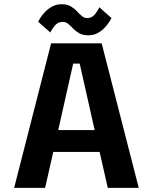

<svg xmlns="http://www.w3.org/2000/svg" viewBox="-20 -910 750 930"><path d="M502 0 462.5 -174H238L198.5 0H48.5L227.5 -700H472.5L652 0ZM334.5 -602 262 -280H438.5L366 -602ZM407.5 -739Q381.5 -739 364.2 -748.8Q347 -758.5 334.5 -771.5Q322 -784.5 310.5 -794.2Q299 -804 284 -804Q261 -804 246.2 -786.8Q231.5 -769.5 224 -752.5L165 -804.5Q166.5 -809 174.8 -822.5Q183 -836 197.5 -851.5Q212 -867 232.5 -878.2Q253 -889.5 279 -889.5Q305 -889.5 322.2 -879.5Q339.5 -869.5 352 -856Q364.5 -842.5 376.2 -832.5Q388 -822.5 402.5 -822.5Q425 -822.5 439.5 -840.2Q454 -858 461 -875L520 -822.5Q518 -818 509.8 -804.8Q501.5 -791.5 487.5 -776.2Q473.5 -761 453.5 -750Q433.5 -739 407.5 -739Z"/></svg>

Font: League Mono SemiBold
Style: Regular
Weight: 600
Width: 6
Designer: Tyler Finck
Foundry: The League of Moveable Type / Tyler Finck
Version: Version 2.300;RELEASE